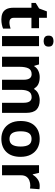

<svg xmlns="http://www.w3.org/2000/svg" viewBox="992 -1792 810 2834"><g transform="rotate(90 1397.0 -375.0)"><path d="M308 -109Q333 -109 356 -114Q379 -119 402 -126V-15Q378 -5 342.5 2.5Q307 10 265 10Q216 10 177.5 -6Q139 -22 116.5 -61.5Q94 -101 94 -171V-434H23V-497L105 -547L148 -662H243V-546H396V-434H243V-171Q243 -140 261 -124.5Q279 -109 308 -109Z M661 -546V0H512V-546ZM587 -760Q620 -760 644 -744.5Q668 -729 668 -686.8Q668 -646 644 -630Q620 -614 587 -614Q552.7 -614 529.4 -630Q506 -646 506 -686.8Q506 -729 529.4 -744.5Q552.7 -760 587 -760Z M1458 -556Q1551 -556 1598.5 -508.5Q1646 -461 1646 -356V0H1497V-319.4Q1497 -437 1414.8 -437Q1356 -437 1331 -395Q1306 -353 1306 -273.5V0H1157V-319.4Q1157 -437 1075 -437Q1013.3 -437 989.6 -390.7Q966 -344.4 966 -257.4V0H817V-546H931L951.2 -476H959Q984 -518 1027.5 -537Q1071 -556 1117.7 -556Q1178 -556 1220 -536.5Q1262 -517 1284 -476H1297Q1322 -518 1366.5 -537Q1411 -556 1458 -556Z M2295 -273.7Q2295 -138 2223.5 -64Q2152 10 2029 10Q1953.1 10 1893.8 -23.1Q1834.4 -56.2 1800.2 -119.8Q1766 -183.4 1766 -274Q1766 -410 1837 -483Q1908 -556 2032 -556Q2109.4 -556 2168.2 -523Q2227 -490 2261 -427.3Q2295 -364.5 2295 -273.7ZM1918 -274Q1918 -193 1944.5 -151.5Q1971 -110 2030.9 -110Q2090 -110 2116.5 -151.5Q2143 -193 2143 -274Q2143 -355 2116.5 -395.5Q2090 -436 2030.5 -436Q1971 -436 1944.5 -395.5Q1918 -355 1918 -274Z M2723 -556Q2734 -556 2749 -555Q2764 -554 2773 -552L2762 -412Q2755 -414 2741.5 -415.5Q2728 -417 2718 -417Q2680 -417 2645 -403.5Q2610 -390 2588.5 -360Q2567 -330 2567 -278V0H2418V-546H2531L2553 -454H2560Q2584 -496 2626 -526Q2668 -556 2723 -556Z"/></g></svg>

Font: Noto Sans Sundanese
Style: Regular
Weight: 400
Designer: Monotype Design Team (Regular), Sérgio L. Martins (other weights)
Foundry: Monotype Imaging Inc.
Version: Version 2.003